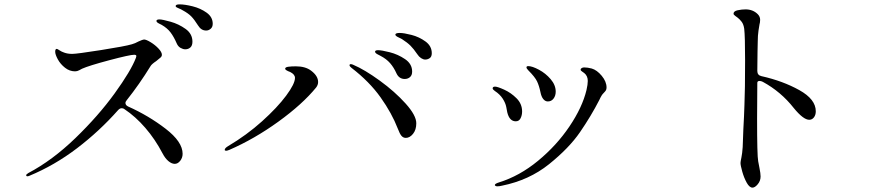

<svg xmlns="http://www.w3.org/2000/svg" viewBox="-20 -827 4040 880"><path d="M955 -718Q955 -703 945.5 -695Q936 -687 925 -687Q902 -687 888 -710Q871 -737 857 -751.5Q843 -766 817 -780Q809 -785 802 -787.5Q795 -790 790 -793Q785 -796 785 -799Q785 -807 803 -807Q827 -807 863 -798Q899 -789 927 -769Q955 -749 955 -718ZM862 -636Q862 -618 852.5 -609.5Q843 -601 829 -601Q819 -601 807.5 -607.5Q796 -614 790 -628Q777 -658 762 -678Q747 -698 721 -713Q717 -715 710 -718.5Q703 -722 700 -725Q697 -728 697 -731Q697 -738 711 -738Q724 -738 761.5 -727.5Q799 -717 830.5 -694.5Q862 -672 862 -636ZM555 -355Q555 -345 567 -339Q661 -297 739 -237Q817 -177 817 -122Q817 -104 806 -90Q795 -76 781 -76Q767 -76 752 -88.5Q737 -101 725 -124Q691 -189 646 -241Q601 -293 550 -327Q545 -331 538 -331Q529 -331 521 -322Q436 -226 333 -147.5Q230 -69 114 -21Q109 -19 106 -19Q100 -19 100 -24Q100 -28 110 -34Q220 -92 325.5 -194Q431 -296 505.5 -399Q580 -502 603 -562L605 -570Q605 -576 595 -576Q575 -576 481 -551Q387 -526 356 -512Q352 -510 343 -505Q334 -500 324 -500Q299 -500 278 -516.5Q257 -533 245 -555Q233 -577 233 -590Q233 -603 240 -603Q243 -603 252.5 -596.5Q262 -590 274 -586Q290 -580 311 -580Q332 -580 443 -597.5Q554 -615 584 -624Q599 -628 615 -637Q635 -646 640 -646Q650 -646 670.5 -633.5Q691 -621 706.5 -604.5Q722 -588 722 -576Q722 -569 716 -563.5Q710 -558 696 -547Q675 -533 670 -524Q619 -441 561 -368Q555 -361 555 -355Z M1893 -578Q1876 -603 1861.5 -617.5Q1847 -632 1822 -648Q1815 -652 1808 -655Q1801 -658 1796.5 -661.5Q1792 -665 1792 -668Q1792 -676 1812 -676Q1831 -676 1866 -667Q1901 -658 1930 -637Q1959 -616 1959 -583Q1959 -567 1949.5 -560.5Q1940 -554 1929 -554Q1920 -554 1910 -560.5Q1900 -567 1893 -578ZM1797 -491Q1785 -518 1768 -537.5Q1751 -557 1724 -571Q1721 -573 1713.5 -576.5Q1706 -580 1702.5 -583.5Q1699 -587 1699 -590Q1699 -597 1713 -597Q1729 -597 1766.5 -587.5Q1804 -578 1836.5 -556Q1869 -534 1869 -499Q1869 -482 1859 -473.5Q1849 -465 1835 -465Q1809 -465 1797 -491ZM1803 -238Q1776 -308 1724.5 -380.5Q1673 -453 1591 -516Q1582 -523 1582 -528Q1582 -533 1588 -533Q1593 -533 1599 -530Q1651 -508 1720.5 -457.5Q1790 -407 1839 -352.5Q1888 -298 1888 -262Q1888 -232 1873 -213.5Q1858 -195 1840 -195Q1828 -195 1820 -204.5Q1812 -214 1803 -238ZM1010 -140Q1010 -148 1025 -157Q1111 -208 1181 -271Q1251 -334 1291.5 -388.5Q1332 -443 1332 -470Q1332 -486 1310 -497Q1305 -499 1300 -501Q1295 -503 1291 -506Q1287 -509 1287 -512Q1287 -519 1301 -521Q1315 -523 1336 -523Q1380 -523 1406 -503Q1438 -479 1438 -451Q1438 -438 1429 -426Q1366 -349 1256 -269.5Q1146 -190 1031 -140Q1021 -136 1017 -136Q1010 -136 1010 -140Z M2457 -405Q2451 -434 2441.5 -454Q2432 -474 2402 -504Q2393 -513 2393 -518Q2393 -524 2401 -524Q2419 -524 2450 -507.5Q2481 -491 2504 -464Q2527 -437 2527 -407Q2527 -388 2517 -375Q2507 -362 2491 -362Q2479 -362 2470 -373Q2461 -384 2457 -405ZM2248 21Q2248 15 2267 9Q2361 -20 2446 -90Q2531 -160 2590 -247.5Q2649 -335 2668 -414Q2674 -440 2674 -456Q2674 -479 2658 -492Q2654 -495 2647.5 -499.5Q2641 -504 2641 -507Q2641 -512 2646 -515Q2651 -518 2657 -518Q2673 -518 2692 -513Q2716 -506 2738 -479.5Q2760 -453 2760 -426Q2760 -418 2757 -413Q2754 -408 2747.5 -401.5Q2741 -395 2738 -390Q2735 -386 2732.5 -380.5Q2730 -375 2727 -369Q2689 -295 2638.5 -221.5Q2588 -148 2496.5 -74.5Q2405 -1 2281 24Q2269 27 2259 27Q2254 27 2251 25Q2248 23 2248 21ZM2305 -312Q2304 -317 2300.5 -336Q2297 -355 2284 -375Q2271 -395 2248 -410Q2238 -417 2238 -422Q2238 -430 2249 -430Q2260 -430 2291 -416Q2322 -402 2347.5 -376.5Q2373 -351 2373 -316Q2373 -299 2366 -285Q2359 -271 2344 -271Q2315 -271 2305 -312Z M3470 -478Q3568 -456 3643.5 -414Q3719 -372 3719 -317Q3719 -300 3710.5 -289Q3702 -278 3689 -278Q3662 -278 3618 -332Q3559 -407 3476 -452Q3468 -456 3461 -456Q3451 -456 3451 -447L3450 -283Q3450 -114 3455 -88Q3456 -81 3461 -56.5Q3466 -32 3466 -18Q3466 2 3453 17.5Q3440 33 3429 33Q3415 33 3402.5 10.5Q3390 -12 3382 -40.5Q3374 -69 3374 -80Q3374 -86 3378 -104.5Q3382 -123 3384 -153L3387 -234Q3389 -264 3390 -292.5Q3391 -321 3392 -346Q3395 -413 3395 -550Q3395 -660 3391 -695Q3388 -716 3379 -727.5Q3370 -739 3361.5 -745.5Q3353 -752 3350 -754Q3342 -760 3342 -764Q3342 -776 3361 -780Q3380 -784 3397 -784Q3431 -784 3453 -762Q3464 -751 3464 -736Q3464 -729 3463 -724Q3462 -719 3461 -715Q3460 -710 3456.5 -687Q3453 -664 3453 -636Q3453 -629 3452 -590Q3451 -551 3451 -502Q3451 -482 3470 -478Z"/></svg>

Font: Shippori Mincho B1
Style: Regular
Weight: 400
Designer: FONTDASU
Foundry: FONTDASU / Google Inc. / but / Adobe
Version: Version 3.110; ttfautohint (v1.8.3)